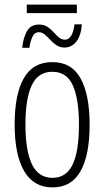

<svg xmlns="http://www.w3.org/2000/svg" viewBox="-20 -814 458 844"><path d="M374 -266.1Q374 -131.3 333.7 -60.8Q293.5 9.8 210.4 9.8Q128.4 9.8 86.4 -61.5Q44.4 -132.8 44.4 -267.1Q44.4 -400.4 85 -470.7Q125.5 -541 210 -541Q294.9 -541 334.5 -469Q374 -397 374 -266.1ZM91.8 -267.1Q91.8 -151.9 120.4 -92Q148.9 -32.2 210.9 -32.2Q270.5 -32.2 298.8 -89.8Q327.1 -147.5 327.1 -266.6Q327.1 -377 300.5 -437.7Q273.9 -498.5 210 -498.5Q147.5 -498.5 119.6 -439.2Q91.8 -379.9 91.8 -267.1ZM97.7 -756.3V-793.9H317.9V-756.3ZM77.6 -604Q82 -647.5 98.4 -676.8Q114.7 -706.1 151.9 -706.1Q173.3 -706.1 188.5 -696Q203.6 -686 215.3 -672.9Q227.1 -659.7 238.5 -649.7Q250 -639.6 264.6 -639.6Q284.2 -639.6 294.4 -659.7Q304.7 -679.7 307.6 -707H339.8Q336.4 -657.7 315.7 -631.3Q294.9 -605 263.7 -605Q243.7 -605 228.5 -615Q213.4 -625 201.2 -638.4Q189 -651.9 177 -662.1Q165 -672.4 151.4 -672.4Q131.3 -672.4 121.8 -650.9Q112.3 -629.4 109.4 -604Z"/></svg>

Font: Open Sans Condensed Light
Style: Regular
Weight: 300
Width: 3
Designer: Monotype Design Team
Foundry: Monotype Imaging Inc.
Version: Version 3.003; ttfautohint (v1.8.4)